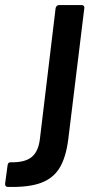

<svg xmlns="http://www.w3.org/2000/svg" viewBox="-113 -531 377 756"><path d="M-93 193 -83 119Q-81 107 -70 108Q-15 109 11.5 87.5Q38 66 44 17L106 -499Q107 -504 110.5 -507.5Q114 -511 119 -511H209Q214 -511 217 -507.5Q220 -504 219 -499L156 16Q147 88 122 129.5Q97 171 48.5 189Q0 207 -82 205Q-93 205 -93 193Z"/></svg>

Font: Barlow SemiBold
Style: Italic
Weight: 600
Italic angle: -7°
Designer: Jeremy Tribby
Foundry: Tribby Type
Version: Version 1.408